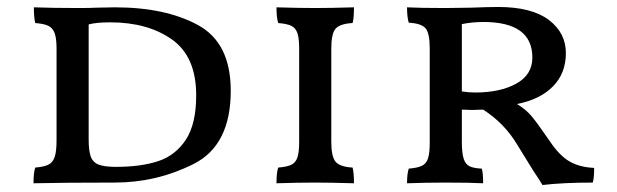

<svg xmlns="http://www.w3.org/2000/svg" viewBox="-20 -523 1768 550"><path d="M81 -43Q105 -45 118 -51Q131 -57 136.5 -73Q142 -89 142 -121V-384Q142 -413 136.5 -428Q131 -443 118.5 -449Q106 -455 81 -457Q77 -473 77 -502Q133 -500 206 -500Q239 -500 256 -501L309 -502Q454 -502 547.5 -451Q641 -400 641 -263Q641 -107 535 -53.5Q429 0 308 0Q164 0 76 2Q76 -29 81 -43ZM542 -250Q542 -361 472.5 -410Q403 -459 296 -459Q255 -459 234 -453V-123Q234 -91 240 -74.5Q246 -58 262.5 -51.5Q279 -45 312 -45Q384 -45 433.5 -61.5Q483 -78 512.5 -123Q542 -168 542 -250Z M777 -43Q802 -45 814.5 -51Q827 -57 832 -72Q837 -87 837 -117V-384Q837 -413 832 -428Q827 -443 814.5 -449Q802 -455 777 -457Q772 -472 772 -502Q836 -500 884 -500Q924 -500 994 -502Q994 -471 990 -457Q954 -455 941.5 -441Q929 -427 929 -384V-117Q929 -74 941.5 -59.5Q954 -45 990 -43Q994 -28 994 2Q926 0 884 0Q834 0 772 2Q772 -29 777 -43Z M1682 -42Q1682 -13 1678 0Q1593 0 1534 7Q1527 -5 1507 -35L1462 -108Q1425 -170 1364 -209L1332 -208L1303 -209V-118Q1303 -85 1308 -69Q1313 -53 1324.5 -47Q1336 -41 1360 -40Q1364 -28 1364 2Q1327 0 1255 0Q1202 0 1146 2Q1146 -26 1151 -40Q1176 -42 1188.5 -48Q1201 -54 1206 -69Q1211 -84 1211 -114V-385Q1211 -428 1199 -442Q1187 -456 1151 -458Q1146 -473 1146 -502Q1184 -500 1256 -500L1328 -501Q1380 -503 1407 -503Q1503 -503 1552 -466Q1601 -429 1601 -371Q1601 -313 1564 -275.5Q1527 -238 1461 -225Q1486 -210 1502.5 -190.5Q1519 -171 1556 -117Q1583 -77 1611.5 -60.5Q1640 -44 1682 -42ZM1505 -358Q1505 -460 1365 -460Q1333 -460 1303 -454V-261Q1324 -258 1341 -258Q1413 -258 1459 -283.5Q1505 -309 1505 -358Z"/></svg>

Font: Vollkorn SC
Style: Regular
Weight: 400
Designer: Friedrich Althausen
Foundry: Friedrich Althausen
Version: Version 4.015